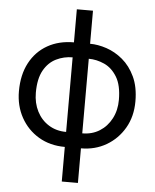

<svg xmlns="http://www.w3.org/2000/svg" viewBox="-59 -754 801 995"><g transform="rotate(5 341.0 -256.0)"><path d="M300 192V12Q223 12 164 -23Q105 -58 71.5 -118.5Q38 -179 38 -255Q38 -341 71 -403Q104 -465 163 -498.5Q222 -532 300 -532V-704H384V-532Q425 -532 470 -517Q515 -502 554.5 -469Q594 -436 619 -383Q644 -330 644 -255Q644 -176 609 -116Q574 -56 515.5 -22Q457 12 384 12V192ZM300 -66V-454Q255 -454 215 -434.5Q175 -415 150.5 -371.5Q126 -328 126 -255Q126 -201 148 -158Q170 -115 209.5 -90.5Q249 -66 300 -66ZM384 -66Q435 -66 474 -90.5Q513 -115 535.5 -158Q558 -201 558 -255Q558 -331 531.5 -374.5Q505 -418 465 -436Q425 -454 384 -454Z"/></g></svg>

Font: Liter
Style: Regular
Weight: 400
Designer: Anton Skugarov
Foundry: skugi
Version: Version 1.004; ttfautohint (v1.8.4.7-5d5b)